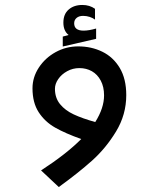

<svg xmlns="http://www.w3.org/2000/svg" viewBox="-20 -581 640 774"><path d="M295 -394Q348.5 -394 392.5 -372.5Q436.5 -351 462.8 -307Q489 -263 489 -197.5Q489 -119 448 -51.2Q407 16.5 350.8 66.8Q294.5 117 217 173L145.5 106Q246 41 307.5 -20.5Q244 -43 202.5 -66.5Q161 -90 136 -128.5Q111 -167 111 -225Q111 -269.5 136.5 -308.5Q162 -347.5 204.2 -370.8Q246.5 -394 295 -394ZM364 -89Q399.5 -145.5 399.5 -196.5Q399.5 -231 386.2 -256Q373 -281 350.5 -293.8Q328 -306.5 300 -306.5Q273.5 -306.5 250.8 -294Q228 -281.5 214.8 -262.2Q201.5 -243 201.5 -223Q201.5 -186.5 222 -161.2Q242.5 -136 277.2 -119.8Q312 -103.5 364 -89ZM233 -433.5 256.5 -440Q235.5 -456.5 235.5 -490Q235.5 -524 256.8 -542.5Q278 -561 312 -561Q341.5 -561 363 -545.5V-502Q354.5 -508.5 341.8 -512.8Q329 -517 315 -517Q298.5 -517 288.8 -508.8Q279 -500.5 279 -487Q279 -457.5 317 -457.5Q338 -457.5 367.5 -466V-424.5L233 -393.5Z"/></svg>

Font: JuliaMono Medium
Style: Italic
Weight: 500
Italic angle: -9°
Monospace: yes
Designer: cormullion
Foundry: corm
Version: Version 0.054; ttfautohint (v1.8.4)